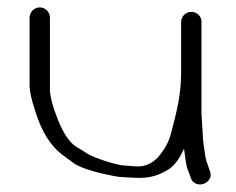

<svg xmlns="http://www.w3.org/2000/svg" viewBox="-20 -499 638 519"><path d="M469.6 -439.5V-303.5C469.6 -242.3 457.2 -195.2 442.2 -138.3C436.7 -117.3 427.2 -97.4 406.6 -73.4C387.9 -54.3 368.4 -47.3 343.6 -49.4C331.7 -50.4 321.5 -51.3 312.7 -51.9C290.9 -53.6 231.4 -73.8 217.7 -82.7C204 -91.6 193.2 -98.3 184.2 -103.4C167.2 -115.3 151.3 -138.8 136.6 -175.2C121.9 -211.9 115 -239.8 115 -257.5V-451.5C115 -466.5 102.5 -479 87.5 -479C72.5 -479 60 -466.5 60 -451.5V-267.7C60 -251.4 65.4 -228.5 75.5 -197.9C91.9 -145.1 115.6 -105.6 147.7 -81.3C154.4 -76.2 165.9 -67.5 183.1 -55.2C208.7 -41.1 247.3 -30.3 299.3 -21.2L300.7 -21L302 -20.9C312.9 -20.3 325.8 -19.5 340.8 -18.6C387.9 -15.6 410.5 -26.3 437.2 -42C453.8 -54.1 465.6 -70.7 477.4 -97.2C480.4 -79.5 480.7 -63.2 486 -44.8L486.1 -44.3L496 -18.2C499.2 -4.2 514.7 1.6 526.4 -0.9C539 -3.6 554.3 -16.4 548 -34.6L538.8 -61.6L538.6 -62.1C537.2 -65.2 536.1 -69.3 535.5 -74.4C534.1 -86.8 528.6 -114.9 528.6 -125.8V-126.1L524.6 -192.6V-440.9C524.6 -455.2 512.1 -467 497.1 -467C482 -467 469.6 -454.5 469.6 -439.5Z"/></svg>

Font: MewTooHand
Style: BdWide
Weight: 400
Designer: Mew Too, Robert Jablonski
Version: Version 0.77